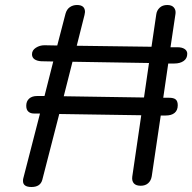

<svg xmlns="http://www.w3.org/2000/svg" viewBox="-20 -742 769 768"><path d="M653 -488 633 -351H656Q675 -351 683 -344Q691 -337 691 -321Q691 -301 678.5 -290.5Q666 -280 643 -280H623L587 -37Q584 -19 572.5 -9Q561 1 543 1Q524 1 515.5 -8.5Q507 -18 509 -35L545 -281L217 -286L149 -22Q141 6 106 6Q72 6 72 -18Q72 -25 73 -28L140 -288H115Q102 -288 93.5 -295.5Q85 -303 85 -319Q85 -337 96.5 -347.5Q108 -358 129 -358H158L193 -496L145 -497Q128 -498 118 -505Q108 -512 108 -525Q108 -541 123.5 -551Q139 -561 158 -561L209 -560L242 -687Q247 -705 259.5 -713.5Q272 -722 288 -722Q320 -722 320 -694L318 -682L287 -559L586 -555L605 -684Q607 -700 618.5 -711Q630 -722 649 -722Q667 -722 675.5 -712Q684 -702 682 -687L662 -553H690Q708 -553 718.5 -546Q729 -539 729 -527Q729 -508 714.5 -498Q700 -488 678 -488ZM576 -490 270 -495 235 -357 556 -352Z"/></svg>

Font: Mali
Style: Italic
Weight: 400
Italic angle: -10°
Version: Version 1.000; ttfautohint (v1.6)